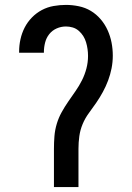

<svg xmlns="http://www.w3.org/2000/svg" viewBox="-20 -763 540 783"><path d="M300 0H200V-156Q200 -182 202 -207.5Q204 -233 211.5 -258Q219 -283 231.5 -305.5Q244 -328 258.5 -349Q273 -370 288 -391.5Q303 -413 314.5 -436Q326 -459 332.5 -484Q339 -509 339 -535Q339 -549 337 -563Q335 -577 331 -590.5Q327 -604 319.5 -616Q312 -628 301 -637.5Q290 -647 276.5 -651Q263 -655 249 -655Q229 -655 211 -647Q193 -639 181 -624Q169 -609 164 -589.5Q159 -570 159 -551V-548H58V-553Q58 -578 63.5 -603Q69 -628 80.5 -650.5Q92 -673 110 -691.5Q128 -710 150.5 -722Q173 -734 198.5 -738.5Q224 -743 249 -743Q275 -743 301.5 -737.5Q328 -732 350.5 -718.5Q373 -705 390.5 -684.5Q408 -664 419 -639.5Q430 -615 435 -589Q440 -563 440 -536Q440 -510 435 -484.5Q430 -459 421 -435Q412 -411 399.5 -388Q387 -365 372.5 -344Q358 -323 342.5 -302Q327 -281 317 -257Q307 -233 303.5 -207.5Q300 -182 300 -156Z"/></svg>

Font: Iosevka Term Semibold
Style: Regular
Weight: 600
Monospace: yes
Designer: Belleve Invis
Foundry: Belleve Invis
Version: Version 31.4.0